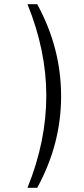

<svg xmlns="http://www.w3.org/2000/svg" viewBox="-20 -758 399 908"><path d="M110 130H156C231 -7 269 -151 269 -303C269 -456 231 -601 156 -738H110C169 -593 199 -447 199 -306C199 -163 170 -18 110 130Z"/></svg>

Font: Perun Light
Style: Regular
Weight: 300
Foundry: Copyright (c) Stefan Peev, Context Ltd, 2016
Version: Version 1.089